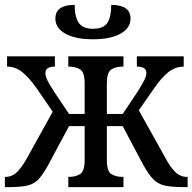

<svg xmlns="http://www.w3.org/2000/svg" viewBox="-20 -767 789 787"><path d="M0 0V-42H3Q31 -42 52 -64Q73 -86 94 -125L196 -309L133 -401Q99 -450 70.5 -472Q42 -494 9 -494V-536H205V-494Q166 -494 166 -468Q166 -456 174 -438.5Q182 -421 206 -385L263 -300H327V-425Q327 -470 309 -482Q291 -494 263 -494H260V-536H486V-494H482Q454 -494 436 -482Q418 -470 418 -425V-300H483L540 -385Q563 -421 571.5 -438.5Q580 -456 580 -468Q580 -494 541 -494V-536H733V-494Q700 -494 671 -472Q642 -450 609 -401L549 -315L655 -125Q675 -86 696.5 -64Q718 -42 745 -42H749V0H735Q684 0 655 -6.5Q626 -13 606 -34.5Q586 -56 563 -99L483 -250H418V-111Q418 -65 436.5 -53.5Q455 -42 482 -42H486V0H260V-42H263Q290 -42 308.5 -53.5Q327 -65 327 -111V-250H263L182 -99Q159 -56 140 -34.5Q121 -13 92.5 -6.5Q64 0 13 0ZM361 -606Q289 -606 248 -629Q207 -652 207 -691Q207 -747 286 -747Q286 -699 302.5 -674Q319 -649 361 -649Q405 -649 420.5 -674Q436 -699 436 -747Q515 -747 515 -691Q515 -652 474 -629Q433 -606 361 -606Z"/></svg>

Font: Noto Serif SemiCondensed
Style: Regular
Weight: 400
Width: 4
Designer: Monotype Design Team
Foundry: Monotype Imaging Inc.
Version: Version 2.013